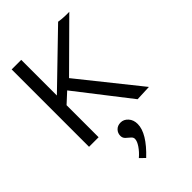

<svg xmlns="http://www.w3.org/2000/svg" viewBox="-265 -723 1093 1093"><g transform="rotate(-45 281.5 -176.5)"><path d="M436 4 188 -315 126 -258V0H49V-623H126V-336L428 -628Q441 -626 455 -624.5Q469 -623 484 -623H513L245 -357L531 0ZM234 275 204 246Q231 223 248.5 197Q266 171 266 153Q266 140 254 130.5Q242 121 230.5 110Q219 99 219 82Q219 60 234 44.5Q249 29 274 29Q299 29 318 50Q337 71 337 104Q337 141 311 184Q285 227 234 275Z"/></g></svg>

Font: Inconsolata SemiExpanded Thin
Style: Regular
Weight: 100
Width: 6
Monospace: yes
Designer: Raph Levien, Cyreal, Brenton Simpson
Foundry: Raph Levien, Cyreal, Google
Version: Version 3.100; ttfautohint (v1.8.4.7-5d5b)